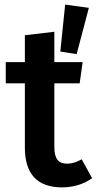

<svg xmlns="http://www.w3.org/2000/svg" viewBox="-20 -799 420 834"><path d="M366 -765 313 -564 242 -575 263 -779ZM335 -107 380 -25Q324 15 247 15Q88 13 88 -158V-437H5V-529H88V-646L216 -661V-529H339L326 -437H216V-161Q216 -122 229.5 -105Q243 -88 272 -88Q301 -88 335 -107Z"/></svg>

Font: FiraGO Medium
Style: Regular
Weight: 500
Designer: bBox Type
Foundry: bBox Type GmbH
Version: Version 1.001;PS 001.001;hotconv 1.0.88;makeotf.lib2.5.64775